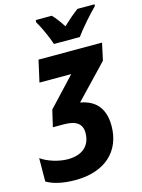

<svg xmlns="http://www.w3.org/2000/svg" viewBox="-143 -1016 814 1104"><g transform="rotate(-15 264.0 -464.0)"><path d="M248 -778H402C431 -819 494 -891 531 -927L533 -938H431C402 -917 372 -891 338 -859C320 -888 296 -920 278 -938H183L181 -926C205 -886 234 -821 248 -778ZM166 10C342 10 446 -87 446 -238C446 -337 401 -397 306 -414L495 -612L517 -714H139L110 -585H299L141 -416L118 -317H183C256 -317 291 -292 291 -238C291 -158 237 -117 155 -117C102 -117 36 -137 -4 -166L-5 -27C39 -1 99 10 166 10Z"/></g></svg>

Font: Noto Sans Display SemiCondensed Extra
Style: Italic
Weight: 800
Width: 4
Italic angle: -12°
Designer: Monotype Design Team
Foundry: Monotype Imaging Inc.
Version: Version 1.900